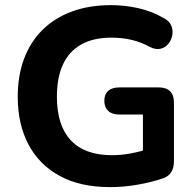

<svg xmlns="http://www.w3.org/2000/svg" viewBox="-20 -736 780 766"><path d="M419.2 10.5Q300.5 10.5 218.5 -34Q136.5 -78.5 93.6 -159.5Q50.8 -240.5 50.8 -350.2Q50.8 -434.2 76 -501.5Q101.2 -568.8 149.2 -616.5Q197.2 -664.2 266.4 -689.9Q335.5 -715.5 423.2 -715.5Q477 -715.5 531.6 -703.5Q586.2 -691.5 636.5 -662Q656.8 -650.5 663.9 -632.4Q671 -614.2 667.2 -594.9Q663.5 -575.5 651.4 -560.8Q639.2 -546 620.2 -541.5Q601.2 -537 577.8 -548.8Q543 -567.8 505.6 -576.8Q468.2 -585.8 423.8 -585.8Q352.5 -585.8 303.9 -558.4Q255.2 -531 231.1 -478.6Q207 -426.2 207 -350.2Q207 -235.5 262.6 -176.1Q318.2 -116.8 427 -116.8Q463.2 -116.8 502 -124Q540.8 -131.2 578.5 -144.2L550.2 -82.2V-279H456Q427.2 -279 411.8 -293.5Q396.2 -308 396.2 -333.5Q396.2 -359.8 411.8 -373.5Q427.2 -387.2 456 -387.2H614.2Q643.2 -387.2 658.6 -371.9Q674 -356.5 674 -327.5V-93Q674 -67.8 664 -50.5Q654 -33.2 631.8 -25.2Q586.5 -9.2 530.4 0.6Q474.2 10.5 419.2 10.5Z"/></svg>

Font: Nunito ExtraLight
Style: Regular
Weight: 200
Designer: Vernon Adams
Foundry: Vernon Adams
Version: Version 3.602;April 4, 2023;FontCreator 14.0.0.2856 64-bit